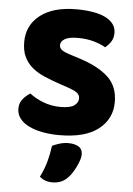

<svg xmlns="http://www.w3.org/2000/svg" viewBox="-59 -667 669 967"><g transform="rotate(5 275.5 -183.5)"><path d="M237 -241Q193 -256 157 -271.5Q121 -287 95 -309Q69 -331 54.5 -361.5Q40 -392 40 -436Q40 -521 105.5 -572Q171 -623 289 -623Q332 -623 369 -617Q406 -611 432.5 -598.5Q459 -586 474 -566.5Q489 -547 489 -521Q489 -495 477 -476.5Q465 -458 448 -445Q426 -459 389 -469.5Q352 -480 308 -480Q263 -480 242 -467.5Q221 -455 221 -436Q221 -421 234 -411.5Q247 -402 273 -394L326 -377Q420 -347 470.5 -300.5Q521 -254 521 -174Q521 -89 454 -36.5Q387 16 257 16Q211 16 171.5 8.5Q132 1 102.5 -13.5Q73 -28 56.5 -49.5Q40 -71 40 -99Q40 -128 57 -148.5Q74 -169 94 -180Q122 -158 162.5 -142Q203 -126 251 -126Q300 -126 320 -141Q340 -156 340 -176Q340 -196 324 -206.5Q308 -217 279 -227ZM321 223Q304 241 284.5 248.5Q265 256 242 256Q204 256 178 233Q199 191 209.5 151.5Q220 112 225 73Q241 65 262.5 58.5Q284 52 306 52Q338 52 358 64Q378 76 378 104Q378 116 372.5 132.5Q367 149 359 165.5Q351 182 341 197.5Q331 213 321 223Z"/></g></svg>

Font: Baloo Bhaina
Style: Regular
Weight: 400
Designer: Manish Minz, Shuchita Grover and Ek Type
Foundry: Ek Type
Version: Version 1.443;PS 1.000;hotconv 16.6.51;makeotf.lib2.5.65220;